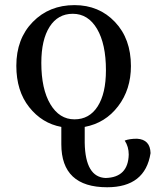

<svg xmlns="http://www.w3.org/2000/svg" viewBox="-20 -499 639 769"><path d="M271.5 -443.8Q211.9 -443.8 178.7 -391.8Q145.5 -339.8 145.5 -247.1Q145.5 -142.6 181.6 -81.8Q217.8 -21 278.3 -21Q337.9 -21 371.1 -72.8Q404.3 -124.5 404.3 -217.8Q404.3 -322.8 368.7 -383.3Q333 -443.8 271.5 -443.8ZM278.3 -478.5Q376.5 -478.5 440.4 -411.1Q504.4 -343.8 504.4 -234.4Q504.4 -140.6 453.1 -73.5Q401.9 -6.3 319.3 9.3V73.2Q321.8 210.9 403.3 213.9Q493.2 211.4 495.6 120.1Q495.6 88.4 479.5 64Q498.5 56.6 528.8 56.6Q581.5 59.6 583 114.3Q561.5 251 409.2 251Q225.6 251 225.6 78.6V9.3Q148.4 -4.9 96.9 -69.8Q45.4 -134.8 45.4 -235.4Q45.4 -343.8 111.3 -411.1Q177.2 -478.5 278.3 -478.5Z"/></svg>

Font: Almanac
Style: Regular
Weight: 400
Designer: Eden's Almanac
Version: Version 3.501;March 28, 2021;FontCreator 13.0.0.2683 64-bit